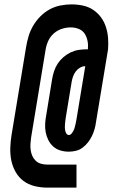

<svg xmlns="http://www.w3.org/2000/svg" viewBox="-20 -778 540 876"><path d="M195 78Q166 78 137.5 71Q109 64 87 47.5Q65 31 51 6Q37 -19 31.5 -46.5Q26 -74 27 -104Q28 -134 33 -164L99 -563Q103 -588 110.5 -613Q118 -638 131.5 -661Q145 -684 164.5 -703.5Q184 -723 207 -735.5Q230 -748 256 -753Q282 -758 306 -758Q333 -758 358.5 -752.5Q384 -747 404.5 -733.5Q425 -720 440 -700Q455 -680 463 -655.5Q471 -631 473 -605.5Q475 -580 473 -553L418 -221Q416 -205 411.5 -189Q407 -173 399.5 -157.5Q392 -142 381.5 -128.5Q371 -115 357 -104.5Q343 -94 326.5 -90Q310 -86 294 -86Q274 -86 255.5 -91.5Q237 -97 223 -109.5Q209 -122 200.5 -139Q192 -156 188.5 -174.5Q185 -193 186 -213Q187 -233 191 -253L218 -418Q221 -436 227 -454Q233 -472 243.5 -488Q254 -504 269 -517Q284 -530 301.5 -538.5Q319 -547 337.5 -550Q356 -553 374 -553H381Q383 -572 379.5 -590.5Q376 -609 366.5 -624Q357 -639 339.5 -646Q322 -653 303 -653Q283 -653 262.5 -646.5Q242 -640 225.5 -625.5Q209 -611 200 -591Q191 -571 188 -551L122 -151Q120 -137 119 -122Q118 -107 120 -93Q122 -79 127.5 -66.5Q133 -54 143 -44.5Q153 -35 167 -31Q181 -27 195 -27H329V78ZM295 -162Q301 -162 306 -168Q311 -174 314.5 -180.5Q318 -187 320 -193.5Q322 -200 323.5 -207Q325 -214 326.5 -220.5Q328 -227 329 -234L369 -476Q357 -476 345.5 -469.5Q334 -463 326 -452.5Q318 -442 313.5 -429.5Q309 -417 307 -405L280 -241Q279 -233 278 -226Q277 -219 276.5 -211.5Q276 -204 276 -196.5Q276 -189 277.5 -182Q279 -175 283 -168.5Q287 -162 295 -162Z"/></svg>

Font: Iosevka Slab Extrabold Oblique
Style: Regular
Weight: 800
Italic angle: -9°
Monospace: yes
Designer: Belleve Invis
Foundry: Belleve Invis
Version: Version 11.1.1; ttfautohint (v1.8.3)